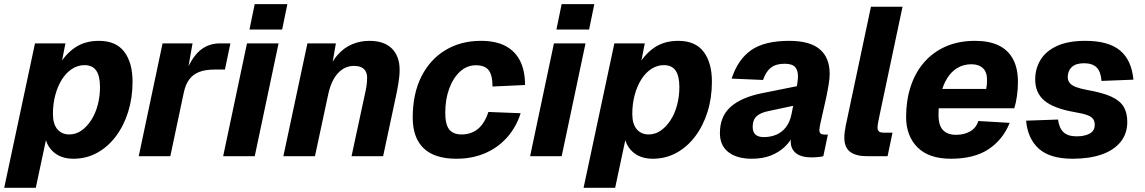

<svg xmlns="http://www.w3.org/2000/svg" viewBox="-43 -742 5438 912"><path d="M-23 150 123.2 -536H267.8L243.8 -413.6L234.2 -426.4Q265.2 -483 312.5 -515.5Q359.8 -548 427 -548Q508 -548 547.3 -496Q586.6 -444 586.6 -354Q586.6 -277.6 565.9 -211.2Q545.2 -144.8 507.3 -94.4Q469.4 -44 418.1 -16Q366.8 12 305.8 12Q254.8 12 221.1 -12.1Q187.4 -36.2 175.2 -76.4L127 150ZM286.2 -103.4Q317 -103.4 343.2 -121.4Q369.4 -139.4 389.7 -170.5Q410 -201.6 421 -242.5Q432 -283.4 432 -328.8Q432 -380 414.4 -406.3Q396.8 -432.6 358.2 -432.6Q327.2 -432.6 299.6 -415Q272 -397.4 251.8 -365.7Q231.6 -334 220 -291.8Q208.4 -249.6 208.4 -200.4Q208.4 -153.2 229.4 -128.3Q250.4 -103.4 286.2 -103.4Z M616 0 729.2 -536H871.6L844 -380.4L833 -382.4Q863.4 -463.6 904 -499.8Q944.6 -536 1003 -536H1051.4L1025.4 -411.6H975.8Q934 -411.6 904.5 -400.7Q875 -389.8 856.6 -365.6Q838.2 -341.4 829.8 -301.4L766 0Z M1017 0 1130.2 -536H1280.2L1167 0ZM1142 -601.6 1166.8 -722.4H1322L1297.2 -601.6Z M1303 0 1417.2 -536H1552.4L1525.2 -378.8L1507.6 -383.6Q1528.2 -443.8 1559.4 -479.7Q1590.6 -515.6 1629.6 -531.8Q1668.6 -548 1711.4 -548Q1782.2 -548 1818.7 -511.2Q1855.2 -474.4 1855.2 -410.4Q1855.2 -380.6 1849.2 -345.2Q1843.2 -309.8 1837.6 -284.4L1776.8 0H1626.8L1690 -293.6Q1694.6 -312.4 1697.7 -332.6Q1700.8 -352.8 1700.8 -372.4Q1700.8 -400.2 1685.3 -414.6Q1669.8 -429 1637.6 -429Q1608.6 -429 1584.4 -413.3Q1560.2 -397.6 1542.8 -367.7Q1525.4 -337.8 1516.2 -294.8L1453 0Z M2125 12Q2021.2 12 1969.3 -37.8Q1917.4 -87.6 1917.4 -183.6Q1917.4 -296.4 1958.4 -378Q1999.4 -459.6 2072.5 -503.8Q2145.6 -548 2241.8 -548Q2311.8 -548 2358.2 -523.5Q2404.6 -499 2427.8 -452.1Q2451 -405.2 2451 -338.2L2296.4 -331Q2296.4 -385.2 2278.2 -408.6Q2260 -432 2217.4 -432Q2175.2 -432 2142.4 -402.1Q2109.6 -372.2 2090.8 -321.2Q2072 -270.2 2072 -206.4Q2072 -151.4 2090.5 -127.4Q2109 -103.4 2149.8 -103.4Q2195 -103.4 2227 -129.5Q2259 -155.6 2276.8 -210.2L2430 -204.2Q2409 -138 2365.7 -89.4Q2322.4 -40.8 2261.4 -14.4Q2200.4 12 2125 12Z M2475 0 2588.2 -536H2738.2L2625 0ZM2600 -601.6 2624.8 -722.4H2780L2755.2 -601.6Z M2729 150 2875.2 -536H3019.8L2995.8 -413.6L2986.2 -426.4Q3017.2 -483 3064.5 -515.5Q3111.8 -548 3179 -548Q3260 -548 3299.3 -496Q3338.6 -444 3338.6 -354Q3338.6 -277.6 3317.9 -211.2Q3297.2 -144.8 3259.3 -94.4Q3221.4 -44 3170.1 -16Q3118.8 12 3057.8 12Q3006.8 12 2973.1 -12.1Q2939.4 -36.2 2927.2 -76.4L2879 150ZM3038.2 -103.4Q3069 -103.4 3095.2 -121.4Q3121.4 -139.4 3141.7 -170.5Q3162 -201.6 3173 -242.5Q3184 -283.4 3184 -328.8Q3184 -380 3166.4 -406.3Q3148.8 -432.6 3110.2 -432.6Q3079.2 -432.6 3051.6 -415Q3024 -397.4 3003.8 -365.7Q2983.6 -334 2972 -291.8Q2960.4 -249.6 2960.4 -200.4Q2960.4 -153.2 2981.4 -128.3Q3002.4 -103.4 3038.2 -103.4Z M3746 -244 3607.2 -214.4Q3569 -206.8 3550.6 -189.4Q3532.2 -172 3532.2 -139.2Q3532.2 -115.4 3545.2 -103.1Q3558.2 -90.8 3585.2 -90.8Q3617.4 -90.8 3644.2 -102.1Q3671 -113.4 3689.9 -137.5Q3708.8 -161.6 3716.6 -199.4Q3719.6 -215.6 3724.8 -240.4Q3730 -265.2 3735.2 -292.4Q3740.4 -319.6 3743.9 -342.9Q3747.4 -366.2 3747.4 -379.2Q3747.4 -408.4 3733.5 -423.8Q3719.6 -439.2 3683.4 -439.2Q3642.6 -439.2 3618.7 -420.5Q3594.8 -401.8 3581.4 -362.2L3432.2 -368.6Q3462.2 -460 3525.4 -504Q3588.6 -548 3705.8 -548Q3803.6 -548 3850.8 -508.1Q3898 -468.2 3898 -390.8Q3898 -370.6 3893.1 -340.5Q3888.2 -310.4 3881.1 -276.7Q3874 -243 3866.4 -211.5Q3858.8 -180 3853.9 -156.4Q3849 -132.8 3849 -123.6Q3849 -111.8 3855.4 -107.3Q3861.8 -102.8 3873.8 -102.8H3889.4L3867.8 0Q3859.8 2.2 3843.7 3.9Q3827.6 5.6 3812.2 5.6Q3762.8 5.6 3737.9 -14.4Q3713 -34.4 3713 -69.4Q3713 -80.4 3714.9 -91.9Q3716.8 -103.4 3720.8 -116L3730.2 -108Q3713.2 -72.2 3685.1 -45.2Q3657 -18.2 3617.9 -3.1Q3578.8 12 3528.6 12Q3457 12 3416.8 -19.4Q3376.6 -50.8 3376.6 -109.6Q3376.6 -189.4 3427.6 -234.5Q3478.6 -279.6 3575.8 -299.2L3766.2 -337.4Z M4076.8 0Q4022.4 0 3995 -20.9Q3967.6 -41.8 3967.6 -88Q3967.6 -113.4 3974.5 -146.2Q3981.4 -179 3988.4 -211.8L4094 -710H4244L4136.4 -201.6Q4132.4 -182 4128.8 -164Q4125.2 -146 4125.2 -135.2Q4125.2 -123.2 4132.3 -117.5Q4139.4 -111.8 4156 -111.8H4196.4L4173 0Z M4473.4 12Q4369 12 4315 -42.2Q4261 -96.4 4261 -186.8Q4261 -264.8 4282.6 -330.9Q4304.2 -397 4346.2 -445.6Q4388.2 -494.2 4449.2 -521.1Q4510.2 -548 4588.6 -548Q4655.2 -548 4700.3 -526.4Q4745.4 -504.8 4768.8 -461.3Q4792.2 -417.8 4792.2 -352.8Q4792.2 -319.4 4787.6 -286.5Q4783 -253.6 4775 -227.6H4393.6L4413.2 -319.6H4641.4Q4643.4 -328 4644.4 -338.4Q4645.4 -348.8 4645.4 -362.8Q4645.4 -400.2 4625.5 -418.5Q4605.6 -436.8 4571.2 -436.8Q4534.4 -436.8 4505.2 -419.6Q4476 -402.4 4456.1 -370.4Q4436.2 -338.4 4425.6 -293.9Q4415 -249.4 4415 -195.2Q4415 -146.2 4436.4 -123.9Q4457.8 -101.6 4498.2 -101.6Q4536.4 -101.6 4564.8 -117.6Q4593.2 -133.6 4604.2 -167.2L4753.2 -158.4Q4720.2 -77.8 4652.1 -32.9Q4584 12 4473.4 12Z M5052.2 12Q4945.6 12 4892.3 -34.9Q4839 -81.8 4831 -168.8L4982.6 -174.2Q4988 -133 5009 -113.7Q5030 -94.4 5070.8 -94.4Q5109.8 -94.4 5133.4 -107.7Q5157 -121 5157 -149.2Q5157 -165.6 5149.4 -176.7Q5141.8 -187.8 5120.7 -195.5Q5099.6 -203.2 5058.6 -210Q4962.6 -227 4918.4 -263.6Q4874.2 -300.2 4874.2 -364.4Q4874.2 -416 4899.4 -457.5Q4924.6 -499 4977.2 -523.5Q5029.8 -548 5112.4 -548Q5221.6 -548 5276.8 -502.6Q5332 -457.2 5340.8 -363.6L5189.2 -357.6Q5185.8 -402.2 5165.7 -421.9Q5145.6 -441.6 5106 -441.6Q5067 -441.6 5047.9 -423.4Q5028.8 -405.2 5028.8 -376.4Q5028.8 -359.8 5038 -348.1Q5047.2 -336.4 5068.2 -328.4Q5089.2 -320.4 5124.4 -314Q5195.8 -301.4 5236.7 -282.4Q5277.6 -263.4 5294.6 -234.5Q5311.6 -205.6 5311.6 -162.8Q5311.6 -107.2 5279.7 -67.8Q5247.8 -28.4 5189.8 -8.2Q5131.8 12 5052.2 12Z"/></svg>

Font: Geist
Style: Italic
Weight: 400
Italic angle: -12°
Designer: Basement.studio, Andrés Briganti, Mateo Zaragoza
Foundry: Basement.studio, Vercel, Andrés Briganti, Guido Ferreyra, Mateo Zaragoza
Version: Version 1.500